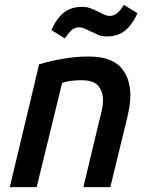

<svg xmlns="http://www.w3.org/2000/svg" viewBox="-20 -765 600 785"><path d="M20 0 140 -502Q182 -515 236 -524.5Q290 -534 341 -534Q433 -534 473 -490.5Q513 -447 513 -374Q513 -352 509 -328Q505 -304 499 -279L431 0H321L383 -260Q389 -283 395 -308Q401 -333 401 -356Q401 -390 382 -413.5Q363 -437 313 -437Q291 -437 270.5 -434.5Q250 -432 234 -426L130 0ZM245 -608 190 -642Q211 -689 240.5 -713Q270 -737 316 -737Q334 -737 349 -731.5Q364 -726 378 -719Q392 -712 404.5 -706Q417 -700 429 -700Q447 -700 460.5 -712.5Q474 -725 487 -745L542 -711Q521 -664 491.5 -640Q462 -616 417 -616Q397 -616 381.5 -622.5Q366 -629 352 -636Q338 -643 326.5 -648Q315 -653 303 -653Q285 -653 272 -641Q259 -629 245 -608Z"/></svg>

Font: Ubuntu Sans Mono Medium
Style: Italic
Weight: 500
Italic angle: -13.5°
Monospace: yes
Designer: Dalton Maag Ltd
Foundry: Dalton Maag Ltd
Version: Version 1.006